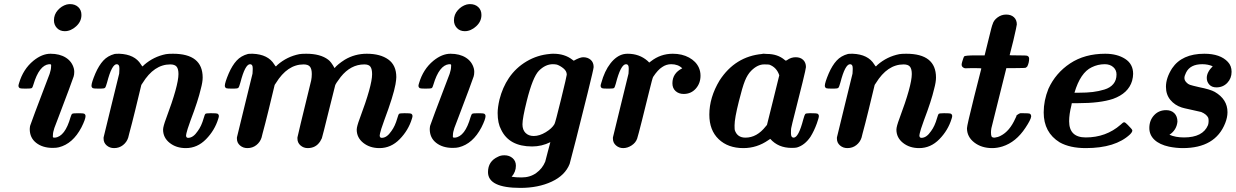

<svg xmlns="http://www.w3.org/2000/svg" viewBox="-20 -714 6025 936"><path d="M296 -562Q272 -562 257.5 -577.5Q243 -593 243 -615Q243 -643 261.5 -664Q280 -685 305 -692Q315 -694 321 -694Q346 -694 361.5 -679.5Q377 -665 377 -641Q377 -609 351 -585.5Q325 -562 296 -562ZM143 -418Q185 -452 226 -452Q271 -452 301 -433Q331 -414 340 -380Q342 -372 342 -364Q342 -350 339 -341Q339 -339 316 -277.5Q293 -216 269 -153L245 -90Q238 -69 238 -55Q237 -46 238.5 -44.5Q240 -43 248 -43Q297 -48 324 -143Q328 -157 332.5 -159.5Q337 -162 361 -162Q386 -162 390 -160Q397 -156 397 -148Q397 -133 377 -93Q335 -13 267 4Q256 7 237 7Q188 7 156.5 -17.5Q125 -42 125 -85Q125 -87 125.5 -91.5Q126 -96 126.5 -99Q127 -102 128 -104Q128 -105 151 -167Q174 -229 198 -291Q222 -353 222 -354Q229 -375 229 -389Q230 -398 228.5 -399.5Q227 -401 219 -401Q171 -396 143 -302Q139 -287 134.5 -284.5Q130 -282 105 -282Q81 -282 77 -284Q70 -288 70 -296Q70 -300 73 -309Q93 -377 143 -418Z M562 -376V-382Q562 -401 549 -401Q525 -401 502 -312Q496 -290 492 -286Q488 -282 471 -282H461Q437 -282 433 -284Q426 -288 426 -296Q426 -311 445 -356Q462 -395 483.5 -418.5Q505 -442 539 -451Q544 -452 562 -452Q637 -449 667 -400Q671 -393 672.5 -392Q674 -391 675 -390.5Q676 -390 678 -393Q680 -396 683 -398Q729 -438 789 -450Q801 -452 823 -452Q968 -452 968 -336Q968 -314 959 -281Q946 -224 909 -127Q891 -77 889 -65Q887 -55 887 -54Q887 -42 897 -42Q922 -42 944 -75Q962 -99 973 -138Q978 -156 981.5 -159Q985 -162 1005 -162H1012Q1036 -162 1040 -160Q1047 -156 1047 -148Q1047 -144 1044 -135Q1027 -79 984.5 -35.5Q942 8 886 8Q839 8 807 -17.5Q775 -43 775 -82Q775 -97 790 -137Q850 -297 850 -353Q850 -378 841 -389Q832 -400 810 -400Q731 -400 675 -309L669 -300L639 -176Q632 -147 623.5 -114Q615 -81 610 -63Q605 -45 605 -43Q598 -21 579.5 -6.5Q561 8 536 8Q515 8 500 -5Q485 -18 485 -38V-44Q485 -46 523 -200L561 -355Q561 -357 561.5 -364.5Q562 -372 562 -376Z M1212 -376V-382Q1212 -401 1199 -401Q1175 -401 1152 -312Q1146 -290 1142 -286Q1138 -282 1121 -282H1111Q1087 -282 1083 -284Q1076 -288 1076 -296Q1076 -311 1095 -356Q1112 -395 1133.5 -418.5Q1155 -442 1189 -451Q1194 -452 1212 -452Q1287 -449 1317 -400Q1321 -393 1322.5 -392Q1324 -391 1325 -390.5Q1326 -390 1328 -393Q1330 -396 1333 -398Q1379 -438 1439 -450Q1451 -452 1473 -452Q1542 -452 1580 -423Q1594 -413 1611 -382Q1625 -400 1661 -423Q1710 -452 1768 -452Q1834 -452 1873 -424Q1912 -396 1912 -338Q1912 -327 1908 -303Q1898 -247 1853 -127Q1835 -77 1833 -65Q1831 -55 1831 -54Q1831 -42 1841 -42Q1866 -42 1888 -75Q1906 -99 1917 -138Q1922 -156 1925.5 -159Q1929 -162 1949 -162H1956Q1980 -162 1984 -160Q1991 -156 1991 -148Q1991 -144 1988 -135Q1971 -79 1928.5 -35.5Q1886 8 1830 8Q1783 8 1751 -17.5Q1719 -43 1719 -82Q1719 -97 1734 -137Q1794 -297 1794 -352Q1794 -377 1786 -388.5Q1778 -400 1756 -400Q1690 -400 1641 -339Q1616 -306 1614 -298Q1613 -296 1583 -174Q1553 -52 1549 -40Q1542 -27 1541 -25Q1520 8 1480 8Q1460 8 1445 -5Q1430 -18 1430 -38V-44Q1430 -46 1446.5 -114.5Q1463 -183 1480 -252Q1497 -321 1497 -322Q1500 -337 1500 -353Q1500 -378 1491 -389Q1482 -400 1460 -400Q1381 -400 1325 -309L1319 -300L1289 -176Q1282 -147 1273.5 -114Q1265 -81 1260 -63Q1255 -45 1255 -43Q1248 -21 1229.5 -6.5Q1211 8 1186 8Q1165 8 1150 -5Q1135 -18 1135 -38V-44Q1135 -46 1173 -200L1211 -355Q1211 -357 1211.5 -364.5Q1212 -372 1212 -376Z M2246 -562Q2222 -562 2207.5 -577.5Q2193 -593 2193 -615Q2193 -643 2211.5 -664Q2230 -685 2255 -692Q2265 -694 2271 -694Q2296 -694 2311.5 -679.5Q2327 -665 2327 -641Q2327 -609 2301 -585.5Q2275 -562 2246 -562ZM2093 -418Q2135 -452 2176 -452Q2221 -452 2251 -433Q2281 -414 2290 -380Q2292 -372 2292 -364Q2292 -350 2289 -341Q2289 -339 2266 -277.5Q2243 -216 2219 -153L2195 -90Q2188 -69 2188 -55Q2187 -46 2188.5 -44.5Q2190 -43 2198 -43Q2247 -48 2274 -143Q2278 -157 2282.5 -159.5Q2287 -162 2311 -162Q2336 -162 2340 -160Q2347 -156 2347 -148Q2347 -133 2327 -93Q2285 -13 2217 4Q2206 7 2187 7Q2138 7 2106.5 -17.5Q2075 -42 2075 -85Q2075 -87 2075.5 -91.5Q2076 -96 2076.5 -99Q2077 -102 2078 -104Q2078 -105 2101 -167Q2124 -229 2148 -291Q2172 -353 2172 -354Q2179 -375 2179 -389Q2180 -398 2178.5 -399.5Q2177 -401 2169 -401Q2121 -396 2093 -302Q2089 -287 2084.5 -284.5Q2080 -282 2055 -282Q2031 -282 2027 -284Q2020 -288 2020 -296Q2020 -300 2023 -309Q2043 -377 2093 -418Z M2663 -21Q2621 0 2574 0Q2462 0 2423 -82Q2406 -113 2406 -163Q2406 -190 2415 -229Q2430 -288 2461 -334Q2495 -384 2547.5 -415Q2600 -446 2661 -451Q2663 -452 2678 -452Q2733 -452 2770 -423L2777 -418Q2807 -435 2823 -435Q2845 -435 2859.5 -422.5Q2874 -410 2874 -387Q2874 -379 2845 -261.5Q2816 -144 2787 -30Q2758 84 2757 85Q2735 141 2669.5 171.5Q2604 202 2517 202Q2359 202 2359 125Q2359 72 2408 50Q2421 43 2439 43Q2463 43 2479 57Q2495 71 2495 94Q2495 124 2474 148H2478Q2493 151 2523 151Q2564 151 2594 129.5Q2624 108 2638 74Q2640 68 2651 24ZM2527 -108Q2527 -81 2542 -66Q2557 -51 2582 -51Q2610 -51 2640.5 -69.5Q2671 -88 2683 -109Q2687 -115 2715 -229.5Q2743 -344 2743 -350Q2743 -367 2727.5 -380Q2712 -393 2695 -399Q2685 -401 2675 -401Q2639 -401 2607 -369Q2577 -338 2548 -222Q2527 -138 2527 -108Z M3045 -376V-382Q3045 -401 3032 -401Q3006 -401 2982 -306Q2977 -288 2973.5 -285Q2970 -282 2950 -282H2943Q2919 -282 2915 -284Q2908 -288 2908 -296Q2908 -300 2911 -309Q2927 -368 2956 -405Q2985 -442 3020 -450Q3030 -452 3040 -452Q3097 -452 3137 -417L3145 -409L3153 -415Q3200 -452 3260 -452Q3305 -452 3339 -433.5Q3373 -415 3387 -384Q3395 -366 3395 -345Q3395 -308 3372 -282Q3349 -256 3313 -256Q3289 -256 3273.5 -270Q3258 -284 3258 -308Q3258 -357 3306 -381Q3286 -401 3252 -401Q3228 -401 3208 -387Q3187 -374 3164 -339Q3161 -335 3144.5 -267.5Q3128 -200 3109.5 -126.5Q3091 -53 3086 -38Q3079 -18 3059 -5Q3039 8 3018 8Q2998 8 2983 -5Q2968 -18 2968 -38V-44Q2968 -46 3006 -200L3044 -355Q3044 -357 3044.5 -364.5Q3045 -372 3045 -376Z M3604 8Q3529 8 3483.5 -35.5Q3438 -79 3438 -155Q3438 -239 3488 -322Q3564 -439 3696 -451L3699 -452Q3702 -452 3704 -452Q3706 -452 3711 -451.5Q3716 -451 3719 -451Q3771 -451 3805 -422L3811 -418L3813 -419Q3815 -420 3817 -421Q3836 -435 3859 -435Q3882 -435 3895.5 -422Q3909 -409 3909 -387Q3909 -380 3892.5 -312.5Q3876 -245 3857.5 -173Q3839 -101 3837 -89Q3836 -84 3836 -69V-63Q3836 -43 3849 -43Q3873 -43 3896 -132Q3902 -154 3905.5 -158Q3909 -162 3926 -162H3936Q3961 -162 3965 -160Q3972 -156 3972 -148Q3972 -140 3962 -112Q3949 -76 3931 -47Q3903 -6 3865 5Q3858 7 3839 7Q3774 7 3735 -37L3726 -31Q3670 8 3604 8ZM3779 -347Q3766 -386 3730 -399Q3724 -400 3705 -400Q3673 -400 3642 -369Q3624 -351 3611.5 -320Q3599 -289 3582 -220Q3561 -137 3561 -103Q3561 -85 3562 -80Q3574 -43 3614 -43Q3670 -43 3713 -98L3719 -105Q3729 -145 3749 -225.5Q3769 -306 3779 -347Z M4137 -376V-382Q4137 -401 4124 -401Q4100 -401 4077 -312Q4071 -290 4067 -286Q4063 -282 4046 -282H4036Q4012 -282 4008 -284Q4001 -288 4001 -296Q4001 -311 4020 -356Q4037 -395 4058.5 -418.5Q4080 -442 4114 -451Q4119 -452 4137 -452Q4212 -449 4242 -400Q4246 -393 4247.5 -392Q4249 -391 4250 -390.5Q4251 -390 4253 -393Q4255 -396 4258 -398Q4304 -438 4364 -450Q4376 -452 4398 -452Q4543 -452 4543 -336Q4543 -314 4534 -281Q4521 -224 4484 -127Q4466 -77 4464 -65Q4462 -55 4462 -54Q4462 -42 4472 -42Q4497 -42 4519 -75Q4537 -99 4548 -138Q4553 -156 4556.5 -159Q4560 -162 4580 -162H4587Q4611 -162 4615 -160Q4622 -156 4622 -148Q4622 -144 4619 -135Q4602 -79 4559.5 -35.5Q4517 8 4461 8Q4414 8 4382 -17.5Q4350 -43 4350 -82Q4350 -97 4365 -137Q4425 -297 4425 -353Q4425 -378 4416 -389Q4407 -400 4385 -400Q4306 -400 4250 -309L4244 -300L4214 -176Q4207 -147 4198.5 -114Q4190 -81 4185 -63Q4180 -45 4180 -43Q4173 -21 4154.5 -6.5Q4136 8 4111 8Q4090 8 4075 -5Q4060 -18 4060 -38V-44Q4060 -46 4098 -200L4136 -355Q4136 -357 4136.5 -364.5Q4137 -372 4137 -376Z M4687 -381Q4680 -381 4674 -386Q4668 -391 4668 -399Q4668 -404 4671 -414Q4674 -424 4676.5 -431Q4679 -438 4680 -439Q4686 -444 4735 -444H4780L4798 -517Q4816 -592 4819 -596Q4824 -615 4843 -629Q4862 -643 4885 -643Q4909 -643 4923 -630Q4937 -617 4937 -595Q4937 -589 4920 -516Q4902 -446 4902 -445Q4902 -444 4943 -444Q4984 -444 4988 -442Q4997 -438 4997 -428Q4997 -408 4988 -390Q4983 -385 4981 -384Q4977 -382 4931 -382H4886Q4883 -370 4865 -298Q4847 -226 4830.5 -159.5Q4814 -93 4813 -89Q4811 -77 4811 -69Q4811 -54 4814 -48.5Q4817 -43 4829 -43Q4845 -45 4858 -52Q4902 -74 4930 -137Q4935 -146 4936 -152Q4950 -162 4954 -162H4971Q4996 -162 5000 -160Q5007 -156 5007 -146Q5005 -130 4979 -91Q4933 -21 4867 0Q4841 8 4817 8Q4765 8 4729.5 -19.5Q4694 -47 4694 -89Q4694 -102 4729 -242L4764 -380Q4764 -382 4723 -382Q4711 -382 4699.5 -381.5Q4688 -381 4687 -381Z M5192 -123Q5192 -44 5273 -44Q5372 -44 5443 -106Q5455 -118 5460 -118Q5466 -118 5478 -105Q5499 -84 5500 -79Q5501 -71 5489 -59Q5418 8 5273 8Q5196 8 5146 -20Q5068 -68 5068 -166Q5068 -224 5091 -281Q5126 -358 5197 -405Q5268 -452 5368 -452Q5426 -452 5465 -427Q5504 -402 5504 -354Q5504 -339 5499 -320Q5481 -259 5406 -232Q5343 -211 5235 -211H5205L5203 -200Q5192 -157 5192 -123ZM5423 -351Q5423 -373 5407 -387Q5391 -401 5366 -401Q5332 -401 5302 -386Q5247 -360 5218 -262H5240Q5278 -262 5307 -265.5Q5336 -269 5364 -277.5Q5392 -286 5407.5 -304.5Q5423 -323 5423 -351Z M5681 -57Q5711 -44 5752 -44Q5844 -44 5869 -104Q5872 -113 5872 -124Q5872 -135 5870 -140Q5862 -157 5836 -168Q5834 -169 5789.5 -178.5Q5745 -188 5741 -190Q5707 -201 5685.5 -227Q5664 -253 5664 -291Q5664 -334 5694 -381Q5742 -452 5851 -452Q5929 -452 5966 -412Q5984 -393 5984 -364Q5984 -332 5963 -310Q5942 -288 5910 -288Q5888 -288 5875.5 -301.5Q5863 -315 5863 -334Q5863 -362 5892 -391Q5869 -401 5841 -401Q5782 -401 5762 -360Q5754 -344 5754 -334Q5754 -322 5764 -312Q5771 -304 5781 -300.5Q5791 -297 5826 -289Q5881 -278 5902 -266Q5964 -230 5964 -167Q5964 -142 5953 -114Q5905 8 5746 8Q5714 8 5679 1Q5633 -9 5608 -32.5Q5583 -56 5583 -90Q5583 -127 5606 -152Q5629 -177 5665 -177Q5690 -177 5705 -162Q5720 -147 5720 -121Q5716 -80 5681 -57Z"/></svg>

Font: KaTeX_Main
Style: Bold Italic
Weight: 700
Version: Version 1.1; ttfautohint (v1.3)